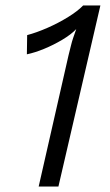

<svg xmlns="http://www.w3.org/2000/svg" viewBox="-20 -680 400 700"><path d="M121 0 230 -479Q235 -498 238.5 -513Q242 -528 247 -542.5Q252 -557 258 -574Q239 -554 207 -535Q175 -516 141 -502Q107 -488 78 -482L79 -552Q113 -561 153 -578.5Q193 -596 228.5 -618Q264 -640 283 -660H346L193 0Z"/></svg>

Font: Kantumruy Pro
Style: Italic
Weight: 400
Italic angle: -13°
Designer: Sovichet Tep
Foundry: Sovichet Tep
Version: Version 1.002